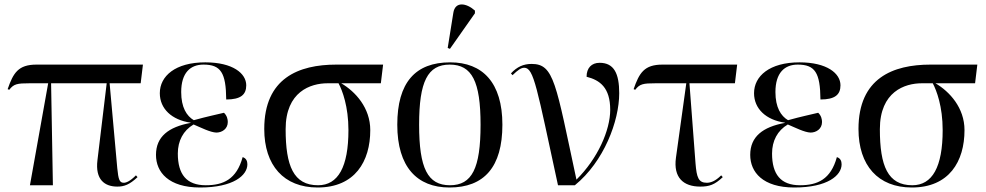

<svg xmlns="http://www.w3.org/2000/svg" viewBox="-20 -823 4380 853"><path d="M113 0H215L207 -453H454L413 -112C402 -24 446 6 501 6C531 6 555 -2 591 -36L584 -44C557 -17 540 -11 530 -11C511 -11 506 -25 501 -76L467 -453H605L615 -536H142C61 -536 39 -499 14 -427L21 -424C41 -450 56 -453 111 -453H194Z M869 10C1017 10 1079 -44 1079 -93C1079 -107 1074 -120 1058 -125C1031 -26 972 0 894 0C809 0 770 -48 770 -141C770 -197 794 -243 840 -270C873 -256 914 -235 941 -234C966 -234 992 -250 992 -281C992 -292 989 -309 975 -322C951 -316 898 -305 841 -289C809 -308 785 -346 785 -414C785 -500 826 -536 884 -536C961 -536 984 -500 985 -381C1049 -381 1074 -402 1074 -444C1074 -497 1014 -546 892 -546C759 -546 690 -485 690 -409C690 -340 743 -290 827 -278V-277C729 -259 673 -216 673 -135C673 -58 729 10 869 10Z M1391 10C1557 10 1625 -106 1625 -245C1625 -344 1559 -416 1496 -453H1672L1682 -536H1474C1307 -536 1154 -476 1154 -250C1154 -88 1241 10 1391 10ZM1393 0C1284 0 1249 -86 1249 -249C1249 -416 1360 -453 1435 -453H1484C1501 -421 1528 -350 1528 -245C1528 -81 1482 0 1393 0Z M1979 -606 2090 -764V-776C2052 -810 2002 -818 1994 -766L1969 -610ZM1977 10C2131 10 2212 -81 2212 -269C2212 -456 2124 -546 1980 -546C1825 -546 1745 -456 1745 -269C1745 -81 1833 10 1977 10ZM1979 0C1880 0 1842 -75 1842 -269C1842 -461 1880 -536 1978 -536C2077 -536 2115 -461 2115 -269C2115 -75 2077 0 1979 0Z M2459 0H2534C2663 -105 2731 -285 2731 -409C2731 -496 2708 -544 2644 -544C2608 -544 2586 -521 2586 -482C2645 -467 2691 -434 2691 -335C2691 -244 2635 -118 2541 -25C2449 -453 2442 -539 2342 -539C2305 -539 2277 -526 2250 -497L2257 -489C2281 -512 2295 -522 2309 -522C2352 -522 2365 -433 2459 0Z M3091 6C3131 6 3155 -2 3191 -36L3184 -44C3157 -17 3136 -11 3120 -11C3083 -11 3075 -35 3070 -97L3043 -453H3245L3255 -536H2923C2842 -536 2820 -499 2795 -427L2802 -424C2822 -450 2837 -453 2892 -453H3029L2983 -122C2971 -34 3016 6 3091 6Z M3509 10C3657 10 3719 -44 3719 -93C3719 -107 3714 -120 3698 -125C3671 -26 3612 0 3534 0C3449 0 3410 -48 3410 -141C3410 -197 3434 -243 3480 -270C3513 -256 3554 -235 3581 -234C3606 -234 3632 -250 3632 -281C3632 -292 3629 -309 3615 -322C3591 -316 3538 -305 3481 -289C3449 -308 3425 -346 3425 -414C3425 -500 3466 -536 3524 -536C3601 -536 3624 -500 3625 -381C3689 -381 3714 -402 3714 -444C3714 -497 3654 -546 3532 -546C3399 -546 3330 -485 3330 -409C3330 -340 3383 -290 3467 -278V-277C3369 -259 3313 -216 3313 -135C3313 -58 3369 10 3509 10Z M4031 10C4197 10 4265 -106 4265 -245C4265 -344 4199 -416 4136 -453H4312L4322 -536H4114C3947 -536 3794 -476 3794 -250C3794 -88 3881 10 4031 10ZM4033 0C3924 0 3889 -86 3889 -249C3889 -416 4000 -453 4075 -453H4124C4141 -421 4168 -350 4168 -245C4168 -81 4122 0 4033 0Z"/></svg>

Font: Noto Serif Display
Style: Regular
Weight: 400
Designer: Monotype Design Team
Foundry: Monotype Imaging Inc.
Version: Version 2.009